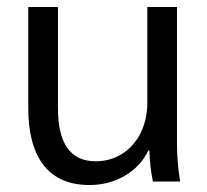

<svg xmlns="http://www.w3.org/2000/svg" viewBox="-20 -520 592 550"><path d="M61 -211V-500H146V-210Q146 -58 254 -58Q296 -58 330 -79.5Q364 -101 383 -139.5Q402 -178 402 -226V-500H487V-106Q487 -56 496 0H418Q409 -44 408 -89H405Q383 -43 337.5 -16.5Q292 10 236 10Q150 10 105.5 -46Q61 -102 61 -211Z"/></svg>

Font: Sarabun
Style: Regular
Weight: 400
Designer: Suppakit Chalermlarp | Katatrad Co.,Ltd.
Foundry: Cadson Demak Co.,Ltd.
Version: Version 1.000; ttfautohint (v1.6)